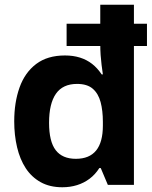

<svg xmlns="http://www.w3.org/2000/svg" viewBox="-20 -780 640 810"><path d="M243 10Q190 10 151.5 -11.5Q113 -33 88.5 -70.5Q64 -108 52 -159Q40 -210 40 -268Q40 -348 62.5 -411Q85 -474 132.5 -510Q180 -546 254 -546Q289 -546 317.5 -537Q346 -528 368.5 -510.5Q391 -493 409 -466H414Q411 -487 408.5 -506.5Q406 -526 404.5 -548Q403 -570 403 -596V-760H545V0H435L405 -71H399Q382 -44 358 -26Q334 -8 305 1Q276 10 243 10ZM300 -110Q357 -110 385.5 -145Q414 -180 414 -250V-266Q414 -313 404.5 -349Q395 -385 371.5 -405.5Q348 -426 305 -426Q245 -426 216 -384.5Q187 -343 187 -262Q187 -183 215 -146.5Q243 -110 300 -110ZM261 -586V-680H600V-586Z"/></svg>

Font: Noto Sans Mono
Style: Bold
Weight: 700
Designer: Monotype Design Team
Foundry: Monotype Imaging Inc.
Version: Version 2.014